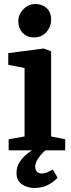

<svg xmlns="http://www.w3.org/2000/svg" viewBox="-20 -747 355 954"><path d="M23 0V-55L102 -69V-409L21 -425V-483L197 -506L234 -492V-69L304 -55V0ZM148 -561Q115 -561 93 -583.5Q71 -606 71 -641Q71 -675 96 -701Q121 -727 156 -727Q189 -727 211.5 -707Q234 -687 234 -649Q234 -614 210.5 -587.5Q187 -561 148 -561ZM151 187Q115 187 88.5 168.5Q62 150 62 113Q62 81 79 56Q96 31 120 13Q144 -5 168 -16H226Q211 -6 194.5 10Q178 26 166.5 45Q155 64 155 82Q155 96 163 105.5Q171 115 189 115Q201 115 215 109Q229 103 242 95L266 136Q253 152 223 169.5Q193 187 151 187Z"/></svg>

Font: Faustina Light
Style: Bold
Weight: 700
Version: Version 1.200